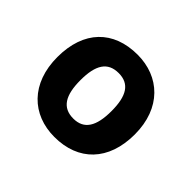

<svg xmlns="http://www.w3.org/2000/svg" viewBox="-97 -886 582 582"><g transform="rotate(45 194.0 -595.5)"><path d="M360 -596C360 -709 289 -773 195 -773C92 -773 28 -709 28 -596C28 -483 97 -418 193 -418C295 -418 360 -483 360 -596ZM127 -596C127 -661 147 -693 194 -693C240 -693 260 -661 260 -596C260 -531 240 -498 194 -498C147 -498 127 -531 127 -596Z"/></g></svg>

Font: Noto Sans Tamil UI
Style: Bold
Weight: 700
Designer: Jelle Bosma - Monotype Design Team
Foundry: Monotype Imaging Inc.
Version: Version 2.004